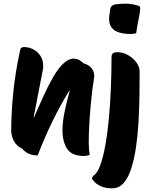

<svg xmlns="http://www.w3.org/2000/svg" viewBox="-20 -835 829 1045"><path d="M438 14Q371 14 345.5 -25Q320 -64 320 -125Q320 -172 332 -228.5Q344 -285 360 -343H358Q308 -262 265 -173.5Q222 -85 185 11Q131 11 101 -26Q70 -40 55.5 -67.5Q41 -95 41 -126Q41 -218 52 -329Q63 -440 89 -560Q92 -579 110 -579Q137 -579 161 -566.5Q185 -554 200 -531Q215 -508 215 -477Q215 -472 215 -466Q215 -460 213 -454L163 -196H165Q190 -253 215.5 -309.5Q241 -366 267.5 -412.5Q294 -459 323 -487.5Q352 -516 383 -516Q408 -516 436 -490Q464 -482 478.5 -463.5Q493 -445 493 -423Q493 -420 493 -417Q493 -414 492 -411Q488 -389 483 -349.5Q478 -310 473.5 -260.5Q469 -211 466 -157.5Q463 -104 463 -54Q463 -38 464.5 -22Q466 -6 468 8Q453 14 438 14ZM591 190Q552 190 527.5 178Q503 166 492 152.5Q481 139 480 137L486 123Q508 111 524.5 67.5Q541 24 553 -42.5Q565 -109 572.5 -189.5Q580 -270 583.5 -356Q587 -442 587 -525Q587 -540 595.5 -545.5Q604 -551 617 -551Q649 -551 677 -535Q705 -519 722.5 -495Q740 -471 740 -446Q740 -385 739 -314.5Q738 -244 734 -172.5Q730 -101 720.5 -36Q711 29 695 80Q679 131 653.5 160.5Q628 190 591 190ZM691 -650Q658 -650 630.5 -657.5Q603 -665 587.5 -685Q572 -705 574 -742Q576 -761 579.5 -783.5Q583 -806 605 -811Q617 -813 634 -814Q651 -815 664 -815Q692 -815 726 -806Q743 -802 743 -793Q743 -770 736 -739Q729 -708 721 -654Q705 -650 691 -650Z"/></svg>

Font: Protest Riot
Style: Regular
Weight: 400
Designer: Octavio Pardo
Foundry: Ashler Design
Version: Version 2.005; ttfautohint (v1.8.4.7-5d5b)